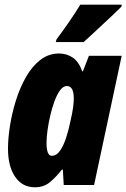

<svg xmlns="http://www.w3.org/2000/svg" viewBox="-20 -792 541 822"><path d="M128.9 9.8Q75.7 9.8 44.9 -34.9Q14.2 -79.6 14.2 -155.8Q14.2 -198.2 22.5 -252Q30.8 -305.7 47.6 -360.1Q64.5 -414.6 90.3 -460.7Q116.2 -506.8 151.9 -534.9Q187.5 -563 232.9 -563Q264.6 -563 290.8 -545.9Q316.9 -528.8 332 -486.8H335L360.8 -553.2H501L382.8 0H252.9L249 -65.9H245.1Q219.7 -33.7 193.6 -12Q167.5 9.8 128.9 9.8ZM201.2 -125Q222.7 -125 238 -148.2Q253.4 -171.4 263.7 -204.1Q273.9 -236.8 279.8 -265.1Q290.5 -311.5 293.2 -333.7Q295.9 -356 295.9 -370.1Q295.9 -423.8 266.1 -423.8Q251 -423.8 237.5 -405.8Q224.1 -387.7 213.4 -358.9Q202.6 -330.1 195.1 -297.1Q187.5 -264.2 183.3 -233.4Q179.2 -202.6 179.2 -181.2Q179.2 -125 201.2 -125ZM218.8 -611.8 221.7 -623Q249 -659.7 274.4 -696.3Q299.8 -732.9 323.7 -772H501L500 -763.7Q488.8 -752 466.1 -730.7Q443.4 -709.5 417.5 -685.3Q391.6 -661.1 369.9 -640.9Q348.1 -620.6 337.9 -611.8Z"/></svg>

Font: Open Sans Condensed ExtraBold
Style: Italic
Weight: 800
Width: 3
Italic angle: -12°
Designer: Monotype Design Team
Foundry: Monotype Imaging Inc.
Version: Version 3.003; ttfautohint (v1.8.4)